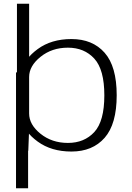

<svg xmlns="http://www.w3.org/2000/svg" viewBox="-20 -805 705 1025"><path d="M65.5 200H130V-418.5H65.5ZM70.5 0H131L135.5 -115V-785H70.5ZM361.5 4Q474 4 538.5 -69.2Q603 -142.5 603 -296.5Q603 -450.5 538.5 -523.5Q474 -596.5 361.5 -596.5Q254 -596.5 181.2 -543Q108.5 -489.5 108.5 -439.5L135.5 -394Q135.5 -452.5 196.2 -501.5Q257 -550.5 342.5 -550.5Q430 -550.5 483.5 -492Q537 -433.5 537 -296Q537 -158 483.5 -100Q430 -42 342.5 -42Q257 -42 196.2 -91Q135.5 -140 135.5 -199L108.5 -152.5Q108.5 -102.5 181.2 -49.2Q254 4 361.5 4Z"/></svg>

Font: Anybody SemiExpanded Light
Style: Regular
Weight: 300
Width: 6
Version: Version 1.113;gftools[0.9.25]